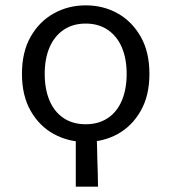

<svg xmlns="http://www.w3.org/2000/svg" viewBox="-20 -518 640 717"><path d="M300 12Q235 12 181 -17.5Q127 -47 94.5 -104Q62 -161 62 -242Q62 -324 94.5 -381Q127 -438 181 -468Q235 -498 300 -498Q366 -498 419.5 -468Q473 -438 505.5 -381Q538 -324 538 -242Q538 -161 505.5 -104Q473 -47 419.5 -17.5Q366 12 300 12ZM300 -54Q348 -54 382.5 -77Q417 -100 435 -142.5Q453 -185 453 -242Q453 -299 435 -341Q417 -383 382.5 -406.5Q348 -430 300 -430Q252 -430 217.5 -406.5Q183 -383 165 -341Q147 -299 147 -242Q147 -185 165 -142.5Q183 -100 217.5 -77Q252 -54 300 -54ZM263 179V-24L340 -23Q342 7 342.5 31.5Q343 56 343.5 78Q344 100 345 124Q346 148 346 179Z"/></svg>

Font: Source Code Pro
Style: Regular
Weight: 400
Monospace: yes
Designer: Paul D. Hunt, Teo Tuominen
Foundry: Adobe Systems Incorporated
Version: Version 1.018;hotconv 1.0.116;makeotfexe 2.5.65601